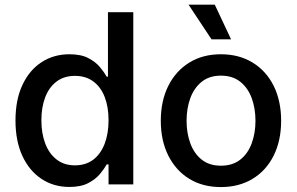

<svg xmlns="http://www.w3.org/2000/svg" viewBox="-20 -779 1253 811"><path d="M272.9 10.7Q207 10.7 155.5 -23.2Q104 -57.1 74.7 -120.1Q45.4 -183.1 45.4 -270Q45.4 -357.9 75 -420.7Q104.5 -483.4 156 -516.6Q207.5 -549.8 272.9 -549.8Q322.3 -549.8 353 -533.7Q383.8 -517.6 402.1 -495.6Q420.4 -473.6 430.7 -455.1H436V-727.5H543V0H438.5V-84.5H430.7Q420.4 -65.9 401.9 -43.7Q383.3 -21.5 352.3 -5.4Q321.3 10.7 272.9 10.7ZM296.4 -80.6Q342.3 -80.6 373.8 -104.5Q405.3 -128.4 421.9 -171.4Q438.5 -214.4 438.5 -271Q438.5 -327.6 422.1 -369.6Q405.8 -411.6 374 -435.1Q342.3 -458.5 296.4 -458.5Q250 -458.5 218.3 -434.1Q186.5 -409.7 170.7 -367.4Q154.8 -325.2 154.8 -271Q154.8 -216.3 170.9 -173.3Q187 -130.4 218.8 -105.5Q250.5 -80.6 296.4 -80.6Z M913.1 11.2Q836.4 11.2 779.5 -23.7Q722.7 -58.6 690.9 -121.8Q659.2 -185.1 659.2 -268.6Q659.2 -353 690.9 -416.3Q722.7 -479.5 779.5 -514.6Q836.4 -549.8 913.1 -549.8Q989.7 -549.8 1047.1 -514.6Q1104.5 -479.5 1136 -416.3Q1167.5 -353 1167.5 -268.6Q1167.5 -185.1 1136 -121.8Q1104.5 -58.6 1047.1 -23.7Q989.7 11.2 913.1 11.2ZM913.1 -79.1Q962.4 -79.1 994.9 -104.7Q1027.3 -130.4 1043.2 -173.6Q1059.1 -216.8 1059.1 -268.6Q1059.1 -321.3 1043.2 -364.5Q1027.3 -407.7 994.9 -433.6Q962.4 -459.5 913.1 -459.5Q864.3 -459.5 832 -433.6Q799.8 -407.7 783.9 -364.5Q768.1 -321.3 768.1 -268.6Q768.1 -216.8 783.9 -173.6Q799.8 -130.4 832 -104.7Q864.3 -79.1 913.1 -79.1ZM873.5 -612.8 776.4 -759.3H887.2L956.1 -612.8Z"/></svg>

Font: Inter 16pt Medium
Style: Regular
Weight: 500
Version: Version 4.001;git-66647c0bb